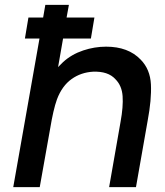

<svg xmlns="http://www.w3.org/2000/svg" viewBox="-20 -770 680 790"><path d="M587.5 -273 539.5 0H429L476 -268.5Q487.5 -331 484.5 -374.2Q481.5 -417.5 455 -444Q425 -477.5 362.5 -475Q313 -472 275 -445Q235.5 -417 214.5 -361.5Q210.5 -351 206.8 -337.5Q203 -324 199.5 -308.8Q196 -293.5 193 -277.8Q190 -262 187.5 -247L143.5 0H34.5L142.5 -611.5H82.5L97 -698H157.5L166.5 -750H263.5L254 -698H368.5L354 -611.5H239.5L219 -494L239.5 -514.5Q274.5 -546.5 322.5 -562.5Q369 -578 416.5 -578Q507.5 -578 558.5 -525Q598 -485 601 -422.5Q604 -360.5 587.5 -273Z"/></svg>

Font: Russisch Sans SemiBold
Style: Italic
Weight: 600
Width: 4
Italic angle: -10°
Designer: Michael Sharanda (font) & Cristiano Sobral (main changes)
Foundry: Michael Sharanda
Version: Version 2.00;September 8, 2020;FontCreator 13.0.0.2681 64-bi